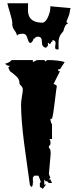

<svg xmlns="http://www.w3.org/2000/svg" viewBox="-20 -1110 456 1184"><path d="M319.8 -818.4 322.8 -843.8Q322.8 -862.3 302.7 -862.3V-851.6L296.4 -852.5Q293.9 -838.9 284.7 -838.9L275.4 -848.6V-827.6L263.2 -815.4Q237.3 -819.8 238.3 -852.5Q238.8 -883.8 213.9 -883.8Q198.7 -883.8 190.9 -870.1L187 -873Q187 -865.7 180.2 -855.5Q173.3 -845.2 167.2 -845.2Q161.1 -845.2 156.7 -854Q152.3 -862.8 149.4 -873.5Q142.6 -901.9 121.6 -901.9Q87.9 -901.9 85 -888.7Q83.5 -904.3 69.3 -923.1Q55.2 -941.9 55.2 -963.9H56.2Q56.2 -984.9 42 -1030.3Q27.8 -1075.7 25.4 -1089.8H153.3L152.3 -1053.2Q149.9 -970.2 240.7 -970.2Q259.8 -970.2 275.1 -1003.2Q290.5 -1036.1 290.5 -1064L290 -1071.3L415.5 -1060.1Q410.6 -1047.9 410.2 -1036.4Q409.7 -1024.9 399.7 -1001.5Q389.6 -978 389.6 -974.6L399.9 -963.9Q389.2 -963.9 381.3 -948.5Q373.5 -933.1 371.1 -918.5Q352.5 -897.9 346.7 -882.3Q340.8 -866.7 340.8 -845.2L341.3 -805.2H331.5Q319.8 -805.2 319.8 -818.4ZM261.7 22 261.2 31.7 244.1 54.2 226.1 42.5Q225.6 29.8 225.6 22.2Q225.6 14.6 232.4 13.7L217.3 -26.9H191.4L182.6 -15.1V3.4Q182.6 8.3 191.4 25.9L182.6 8.8V16.1Q182.6 42.5 172.9 42.5L164.6 31.7Q160.2 -0.5 148.2 -85Q136.2 -169.4 129.4 -221.7Q109.9 -372.1 109.9 -467.3Q109.9 -483.4 115.2 -514.4Q120.6 -545.4 120.6 -555.4Q120.6 -565.4 117.9 -570.6Q115.2 -575.7 108.6 -582.8Q102.1 -589.8 100.6 -591.8Q100.6 -619.6 85 -634.8Q66.4 -653.8 41 -671.4L31.2 -692.9L41 -704.6H34.2Q22 -704.6 12.7 -716.8H5.9Q33.7 -719.2 52.2 -739.7H182.6V-727.5Q207 -739.7 208.5 -739.7H252.9L261.2 -731L270.5 -739.7Q338.9 -739.7 378.9 -727.5L350.1 -683.1H339.4V-671.4H350.1L310.1 -591.8Q321.8 -589.8 330.6 -580.1Q326.2 -556.6 317.9 -483.6Q309.6 -410.6 300.8 -377.4H290.5Q292.5 -353.5 300.8 -343.8V-252.4H283.7Q291.5 -248 291.5 -226.6L290.5 -219.2L281.7 -208V-196.3Q292.5 -196.3 292.5 -162.1L281.7 -38.6Q281.7 -32.7 290.5 -15.1L281.7 -3.9H290.5L300.8 18.6H281.7L270.5 7.8H261.2L252.9 -3.9V29.3Q260.3 29.3 261.7 22Z"/></svg>

Font: Butcherman Caps
Style: Regular
Weight: 400
Version: Version 001.003